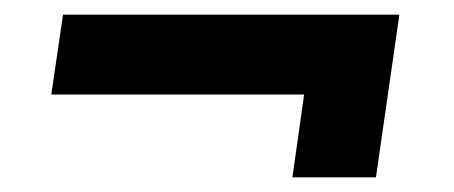

<svg xmlns="http://www.w3.org/2000/svg" viewBox="-20 -377 619 262"><path d="M525 -357 493 -135H379L395 -248H50L66 -357Z"/></svg>

Font: Exo 2.0
Style: Bold Italic
Weight: 700
Italic angle: -8°
Designer: Natanael Gama
Version: Version 1.001;PS 001.001;hotconv 1.0.70;makeotf.lib2.5.58329